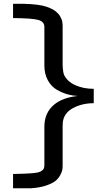

<svg xmlns="http://www.w3.org/2000/svg" viewBox="-20 -770 565 1012"><path d="M48.8 147Q85.9 146 106.4 145.5Q127 145 148.4 143.1Q169.9 141.1 180.4 138.7Q190.9 136.2 199.5 130.6Q208 125 210.9 117.9Q213.9 110.8 213.9 100.1V-102.1Q213.9 -176.3 266.1 -219.2Q310.1 -255.4 389.2 -264.2Q364.3 -265.1 337.2 -272.5Q310.1 -279.8 280.5 -296.4Q251 -313 232.4 -346.4Q213.9 -379.9 213.9 -424.8V-627.9Q213.9 -655.8 182.4 -664.8Q150.9 -673.8 48.8 -674.8V-750H103Q188 -748 227.1 -733.9Q241.2 -729 253.2 -722.9Q265.1 -716.8 273.7 -710Q282.2 -703.1 288.1 -696.5Q293.9 -689.9 297.9 -681.9Q301.8 -673.8 304.4 -668.5Q307.1 -663.1 308.1 -655Q309.1 -647 309.6 -643.6Q310.1 -640.1 310.1 -632.6Q310.1 -625 310.1 -624V-426.8Q312 -387.7 317.9 -375Q335 -339.8 377.4 -320.8Q419.9 -301.8 474.1 -301.8V-226.1Q413.1 -226.1 365 -200.4Q316.9 -174.8 311 -125L310.1 -101.1V102.1Q310.1 114.3 308.6 124.5Q307.1 134.8 297.6 152.8Q288.1 170.9 272 183.8Q255.9 196.8 222.9 208Q189.9 219.2 145 222.2H48.8Z"/></svg>

Font: CMU Bright
Style: SemiBold
Weight: 600
Version: Version 0.7.0